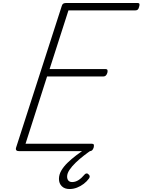

<svg xmlns="http://www.w3.org/2000/svg" viewBox="-20 -1018 960 1293"><path d="M111 0Q96 0 90.5 -5.5Q85 -11 88 -23L396 -978Q399 -989 406 -993.5Q413 -998 428 -998H906Q917 -998 919 -991.5Q921 -985 917 -973Q914 -959 908 -953.5Q902 -948 891 -948H441L314 -553H691Q701 -553 703.5 -546.5Q706 -540 703 -528Q699 -515 692.5 -509Q686 -503 676 -503H297L152 -50H599Q609 -50 611.5 -44Q614 -38 611 -25Q607 -12 600.5 -6Q594 0 585 0ZM448 255Q415 255 396 236Q377 217 377 187Q377 158 393 130.5Q409 103 435.5 77.5Q462 52 493.5 28Q525 4 557 -18L600 -15V-10Q573 8 544 30.5Q515 53 489.5 77.5Q464 102 448 126Q432 150 432 171Q432 188 440.5 198Q449 208 466 208Q488 208 508.5 195Q529 182 550 157Q555 151 562.5 150Q570 149 577 157Q583 162 584 168.5Q585 175 580 183Q565 204 544 220Q523 236 498.5 245.5Q474 255 448 255Z"/></svg>

Font: Playwrite RO ExtraLight
Style: Regular
Weight: 250
Version: Version 1.002